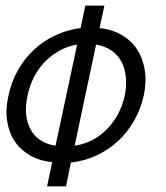

<svg xmlns="http://www.w3.org/2000/svg" viewBox="-20 -657 586 677"><path d="M486.8 -319.8Q476.1 -272 452.6 -231Q429.2 -189.9 395.5 -158.9Q361.8 -127.9 319.3 -108.4Q276.9 -88.9 230 -84L212.9 0H146L164.1 -85Q119.1 -89.8 85.4 -109.4Q51.8 -128.9 31.5 -159.4Q11.2 -189.9 5.1 -231Q-1 -272 9.8 -319.8Q20 -368.2 43 -409.2Q65.9 -450.2 99.9 -481.7Q133.8 -513.2 175.3 -532.5Q216.8 -551.8 264.2 -558.1L280.8 -637.2H348.1L331.1 -558.1Q376 -553.2 409.9 -533.2Q443.8 -513.2 463.9 -482.2Q483.9 -451.2 490.5 -409.7Q497.1 -368.2 486.8 -319.8ZM419.9 -319.8Q426.8 -354 423.8 -384.5Q420.9 -415 408.4 -439Q396 -462.9 373.5 -478.5Q351.1 -494.1 318.8 -500L243.2 -143.1Q311 -153.8 357.9 -202.4Q404.8 -251 419.9 -319.8ZM77.1 -319.8Q62 -251 86.9 -202.4Q111.8 -153.8 175.8 -143.1L252 -500Q217.8 -494.1 189 -478Q160.2 -461.9 137.7 -438.5Q115.2 -415 99.6 -384.5Q84 -354 77.1 -319.8Z"/></svg>

Font: Anonymous Pro
Style: Italic
Weight: 400
Italic angle: -12°
Monospace: yes
Designer: Mark Simonson
Version: Version 1.003